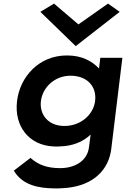

<svg xmlns="http://www.w3.org/2000/svg" viewBox="-20 -814 702 1070"><path d="M205 -748 402 -557 647 -748 582 -794 417 -678 281 -794ZM339 -112C247 -112 199 -177 208 -251C218 -329 286 -392 373 -392C465 -392 520 -333 510 -251C501 -177 432 -112 339 -112ZM353 -505C196 -505 91 -385 75 -251C58 -110 142 -5 276 2C289 3 301 3 314 2C386 0 443 -24 485 -64L476 6C466 88 390 123 316 123C241 123 193 104 150 66L57 137C106 219 195 235 286 236C299 236 311 236 324 235C481 229 575 149 597 35C599 23 601 12 602 0L662 -492H539L532 -433H531C491 -475 435 -505 353 -505Z"/></svg>

Font: Bluebird
Style: ExtObl
Weight: 400
Designer: Jasper
Foundry: Cannot Into Space Fonts
Version: Version 0.98